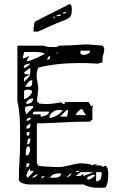

<svg xmlns="http://www.w3.org/2000/svg" viewBox="-20 -872 558 917"><path d="M70 -12Q70 -42 71 -65Q72 -88 73 -103Q76 -150 76 -194V-235Q76 -283 73.5 -319Q71 -355 63 -389V-654H187Q200 -649 211 -648Q222 -647 243 -647Q255 -647 261 -654Q304 -654 358 -658L391 -660Q404 -660 470 -654Q472 -652 474.5 -648Q477 -644 478 -641Q478 -624 473 -611Q469 -597 469 -585L470 -574L446 -568Q404 -571 361 -571Q250 -571 163 -549Q158 -538 156.5 -530Q155 -522 155 -510Q155 -499 159 -479Q163 -457 163 -447L156 -389L168 -377L200 -375Q223 -375 253 -380Q264 -383 273 -383Q280 -376 282 -376H281L283 -375Q291 -375 291 -385H403Q411 -374 415 -364L427 -370Q423 -366 422 -359.5Q421 -353 421 -344Q421 -307 422 -302L409 -291Q328 -291 202 -284L174 -283L164 -284Q156 -284 156 -278V-92L163 -81Q164 -79 200.5 -76.5Q237 -74 264 -74Q276 -74 310 -82Q348 -92 365 -92Q378 -92 396 -89.5Q414 -87 415 -86L422 -81Q423 -87 433 -87L446 -86L435 -81L449 -82H455Q461 -82 464.5 -80.5Q468 -79 470 -74Q473 -75 476.5 -77.5Q480 -80 483 -81Q492 -75 494.5 -65.5Q497 -56 497 -40Q497 9 483 24L456 25Q430 25 415 22Q400 19 378 9H120Q106 9 90 4Q74 -1 70 -12ZM364 -623Q364 -615 368 -612.5Q372 -610 380 -610Q391 -610 400.5 -615Q410 -620 410 -630H365Q364 -627 364 -623ZM113 -580Q121 -580 156.5 -596Q192 -612 193 -617Q177 -624 143 -624Q95 -624 95 -623L88 -593Q98 -593 120 -605L106 -580ZM248 -617H255V-623ZM205 -589Q205 -587 208 -587Q219 -587 219 -598L218 -605Q212 -603 209 -597Q206 -591 205 -589ZM93 -548Q102 -548 110.5 -554Q119 -560 124 -568H120Q109 -568 101 -563Q93 -558 93 -548ZM94 -491 95 -482Q112 -496 118.5 -506Q125 -516 125 -534L124 -549Q118 -543 106.5 -535Q95 -527 95 -525Q95 -517 111 -517L120 -518Q116 -512 109 -509Q102 -506 98 -502.5Q94 -499 94 -491ZM100 -457Q118 -457 124.5 -459Q131 -461 132.5 -466.5Q134 -472 134 -489Q117 -489 100 -457ZM95 -439V-399Q105 -399 119 -412Q133 -425 133 -437Q133 -439 126 -441.5Q119 -444 113 -444Q108 -444 101.5 -442Q95 -440 95 -439ZM105 -376Q138 -376 138 -402Q126 -402 115.5 -394.5Q105 -387 105 -376ZM106 -326 138 -358V-366Q122 -366 110.5 -364Q99 -362 99 -353Q99 -345 102 -337Q105 -329 106 -326ZM341 -322H391Q380 -335 372 -352Q362 -349 353.5 -340.5Q345 -332 341 -322ZM216 -309Q232 -309 251.5 -320.5Q271 -332 279 -346L265 -347Q247 -348 231.5 -336.5Q216 -325 216 -309ZM298 -315Q301 -315 303 -327Q305 -339 305 -346H298L267 -315ZM214 -339H144Q137 -339 137 -326H174V-315Q186 -315 200 -321.5Q214 -328 214 -339ZM106 -295Q114 -295 120.5 -298.5Q127 -302 127 -310Q106 -310 106 -295ZM105 -258Q117 -258 121 -261.5Q125 -265 125 -276L124 -283Q123 -282 114 -275Q105 -268 105 -258ZM113 -222Q121 -225 121 -242Q117 -242 111.5 -240.5Q106 -239 106 -234Q107 -232 109 -228Q111 -224 113 -222ZM110 -182Q125 -182 125 -211Q115 -211 112.5 -203.5Q110 -196 110 -182ZM103 -142Q103 -137 103.5 -134Q104 -131 104 -130H113Q115 -130 119.5 -140.5Q124 -151 124 -156Q124 -161 122 -167.5Q120 -174 118 -174L117 -173Q103 -173 103 -142ZM121 -92H106V-73Q114 -73 117.5 -79Q121 -85 121 -92ZM113 -24Q115 -26 127.5 -38.5Q140 -51 140 -56H124V-67Q118 -64 112.5 -51Q107 -38 106 -37V-35Q106 -31 109 -28Q112 -25 113 -24ZM341 -50H343Q358 -50 360 -56H354Q350 -56 346.5 -55Q343 -54 341 -50ZM378 -43V-31L427 -50H365L341 -31Q357 -31 363.5 -32.5Q370 -34 378 -43ZM466 -50H439V-6Q456 -6 461 -18Q466 -30 466 -50ZM218 -24 236 -23Q252 -23 260.5 -26.5Q269 -30 273 -43L261 -44Q248 -44 236 -39Q224 -34 218 -24ZM298 -24Q302 -24 310 -30Q318 -36 322 -43L319 -44Q317 -44 310 -37.5Q303 -31 298 -24ZM131 -24Q143 -24 148.5 -27.5Q154 -31 163 -43Q146 -36 131 -24ZM397 -24V-14Q408 -14 418.5 -20.5Q429 -27 435 -37H427Q422 -37 409.5 -32Q397 -27 397 -24ZM174 -24 181 -23Q190 -23 193 -31H190Q187 -31 182 -29Q177 -27 174 -24ZM291 -777Q251 -762 190 -734L161 -721H140Q140 -737 142.5 -752.5Q145 -768 149 -770L309 -851L312 -852Q323 -852 323 -828Q323 -804 317 -794.5Q311 -785 291 -777ZM292 -814Q281 -814 279 -807H283Q295 -807 297 -814ZM267 -802Q255 -802 247 -795H256Q264 -795 268 -796.5Q272 -798 273 -802ZM239 -786Q242 -786 242 -789Q242 -793 239 -793Q235 -793 235 -789Q237 -786 239 -786Z"/></svg>

Font: Cabin Sketch
Style: Regular
Weight: 400
Version: Version 1.100